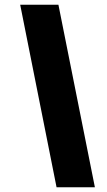

<svg xmlns="http://www.w3.org/2000/svg" viewBox="-20 -731 454 812"><path d="M219.2 61 65.4 -710.9H227.1L381.3 61Z"/></svg>

Font: Roboto Black
Style: Italic
Weight: 900
Italic angle: -12°
Designer: Christian Robertson
Foundry: Google
Version: Version 3.0; 2020